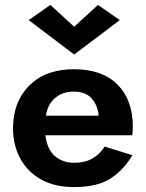

<svg xmlns="http://www.w3.org/2000/svg" viewBox="-20 -752 595 782"><path d="M282 -643 379 -732 468 -670 282 -530 97 -670 185 -732ZM519 -120Q485 -61 431 -25.5Q377 10 281 10Q203 10 147.5 -21Q92 -52 62.5 -106.5Q33 -161 33 -230Q33 -243 34 -255Q35 -267 37 -279Q51 -364 114 -417Q177 -470 282 -470Q396 -470 458.5 -407.5Q521 -345 521 -236Q521 -230 520.5 -221Q520 -212 519 -201H165Q172 -143 204 -116Q236 -89 282 -89Q326 -89 356.5 -106.5Q387 -124 406 -155ZM280 -379Q235 -379 204.5 -353Q174 -327 167 -281H382Q377 -326 352 -352.5Q327 -379 280 -379Z"/></svg>

Font: Jost* Semi
Style: Regular
Weight: 600
Version: Version 3.7